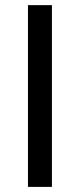

<svg xmlns="http://www.w3.org/2000/svg" viewBox="-20 -731 312 751"><path d="M183.1 0H89.4V-710.9H183.1Z"/></svg>

Font: Dirooz
Style: Regular
Weight: 400
Foundry: DejaVu fonts team - Redesigned by Saber Rastikerdar
Version: Version 0.2.1